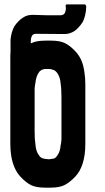

<svg xmlns="http://www.w3.org/2000/svg" viewBox="-20 -863 480 880"><path d="M367.2 -530.3Q369.1 -517.6 370.1 -503.9Q371.1 -490.2 371.1 -475.6Q371.1 -385.7 371.1 -204.1Q371.1 -153.3 359.4 -115.2Q347.7 -77.1 324.2 -52.7Q299.8 -27.3 277.3 -15.6Q253.9 -2.9 210.9 -2.9Q210 -2.9 208 -2.9Q206.1 -2.9 204.1 -2.9Q203.1 -2.9 201.2 -2.9Q197.3 -2.9 193.4 -2.9Q190.4 -2.9 187.5 -2.9Q145.5 -2.9 122.1 -14.6Q98.6 -26.4 74.2 -52.7Q57.6 -70.3 46.9 -94.7Q36.1 -119.1 31.2 -150.4Q29.3 -163.1 28.3 -175.8Q27.3 -189.5 27.3 -204.1Q27.3 -294.9 27.3 -476.6Q27.3 -480.5 27.3 -499Q27.3 -517.6 27.3 -541Q27.3 -569.3 27.3 -594.7Q27.3 -621.1 28.3 -624Q28.3 -639.6 28.3 -670.9Q28.3 -671.9 28.3 -672.9Q28.3 -672.9 28.3 -673.8Q28.3 -673.8 28.3 -674.8Q28.3 -674.8 28.3 -675.8Q28.3 -675.8 28.3 -676.8Q28.3 -676.8 28.3 -676.8Q28.3 -678.7 28.3 -680.7Q29.3 -695.3 34.2 -713.9Q40 -732.4 44.9 -741.2Q63.5 -768.6 85 -782.2Q105.5 -795.9 131.8 -794.9Q154.3 -793.9 198.2 -793Q199.2 -793 200.2 -793Q201.2 -793 203.1 -793Q205.1 -793 207 -793Q208 -793 209 -793Q224.6 -793 255.9 -793Q271.5 -793 277.3 -803.7Q282.2 -814.5 282.2 -826.2Q282.2 -829.1 281.2 -831.1Q281.2 -834 281.2 -836.9Q280.3 -837.9 281.2 -838.9Q281.2 -839.8 282.2 -840.8Q283.2 -841.8 284.2 -842.8Q285.2 -842.8 286.1 -842.8Q313.5 -842.8 367.2 -842.8Q369.1 -842.8 371.1 -841.8Q373 -839.8 375 -836.9Q375 -835.9 375 -833Q375 -831.1 375 -830.1Q375 -830.1 375 -829.1Q375 -829.1 375 -828.1Q375 -813.5 370.1 -793Q365.2 -772.5 359.4 -762.7Q341.8 -735.4 321.3 -720.7Q299.8 -707 276.4 -707Q233.4 -707 148.4 -708Q131.8 -709 126 -698.2Q121.1 -687.5 121.1 -675.8Q121.1 -672.9 121.1 -670.9Q121.1 -668 121.1 -665Q121.1 -665 121.1 -664.1Q121.1 -664.1 121.1 -664.1Q134.8 -670.9 150.4 -673.8Q167 -676.8 189.5 -676.8Q190.4 -676.8 192.4 -676.8Q194.3 -676.8 196.3 -676.8Q197.3 -676.8 199.2 -676.8Q203.1 -676.8 207 -676.8Q210 -676.8 212.9 -676.8Q254.9 -676.8 278.3 -665Q301.8 -653.3 326.2 -627Q342.8 -609.4 353.5 -585Q363.3 -560.5 367.2 -530.3ZM261.7 -417Q261.7 -436.5 260.7 -452.1Q259.8 -467.8 257.8 -480.5Q256.8 -494.1 253.9 -503.9Q251 -513.7 247.1 -520.5Q243.2 -528.3 238.3 -533.2Q233.4 -539.1 228.5 -541Q216.8 -545.9 208 -546.9Q199.2 -546.9 192.4 -546.9Q189.5 -546.9 187.5 -546.9Q185.5 -546.9 184.6 -546.9Q181.6 -545.9 177.7 -544.9Q174.8 -544.9 171.9 -543Q166 -540 161.1 -535.2Q157.2 -529.3 153.3 -523.4Q149.4 -515.6 146.5 -505.9Q143.6 -496.1 142.6 -484.4Q139.6 -471.7 138.7 -456.1Q138.7 -439.5 138.7 -420.9Q138.7 -401.4 138.7 -361.3Q138.7 -329.1 138.7 -262.7Q138.7 -243.2 139.6 -227.5Q140.6 -211.9 142.6 -199.2Q143.6 -186.5 146.5 -176.8Q149.4 -166 153.3 -159.2Q157.2 -152.3 161.1 -147.5Q166 -141.6 171.9 -138.7Q175.8 -136.7 186.5 -134.8Q196.3 -133.8 205.1 -132.8Q207 -132.8 208 -133.8Q210 -133.8 211.9 -133.8Q215.8 -134.8 221.7 -135.7Q226.6 -135.7 228.5 -136.7Q234.4 -139.6 239.3 -145.5Q243.2 -150.4 247.1 -157.2Q251 -164.1 253.9 -173.8Q256.8 -183.6 257.8 -196.3Q260.7 -208 261.7 -223.6Q261.7 -240.2 261.7 -258.8Q261.7 -311.5 261.7 -417Z"/></svg>

Font: Typeface
Style: Regular
Weight: 400
Version: Version 1.0